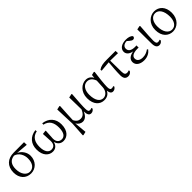

<svg xmlns="http://www.w3.org/2000/svg" viewBox="369 -2036 3751 3751"><g transform="rotate(-45 2245.0 -160.5)"><path d="M286 -26C201 -26 125 -112 125 -260C125 -384 176 -457 289 -470C393 -441 443 -335 443 -239C443 -97 376 -26 286 -26ZM614 -443 612 -517 322 -516C161 -516 47 -420 47 -242C47 -87 141 14 280 14C412 14 517 -91 517 -239C517 -331 458 -423 368 -464Z M1121 -492C1247 -466 1299 -375 1299 -237C1299 -85 1240 -34 1176 -34C1109 -34 1060 -77 1060 -167C1060 -209 1070 -296 1072 -374L1064 -379L987 -370C990 -280 998 -209 998 -165C998 -76 959 -34 888 -34C820 -34 761 -95 761 -238C761 -375 813 -466 939 -492L935 -527C774 -507 683 -398 683 -242C683 -64 783 14 882 14C953 14 1008 -25 1027 -111C1048 -28 1104 14 1176 14C1276 14 1378 -62 1378 -246C1378 -399 1285 -507 1125 -527Z M2016 -60C2001 -53 1986 -48 1970 -48C1934 -48 1921 -65 1920 -133C1918 -212 1926 -297 1941 -519L1932 -527L1854 -510L1860 -177C1820 -85 1777 -57 1717 -57C1671 -57 1627 -75 1591 -147C1593 -234 1600 -331 1610 -519L1600 -527L1523 -510L1538 -104L1519 198L1529 207L1604 189L1580 -70C1609 -15 1662 14 1709 14C1774 14 1825 -29 1862 -116C1865 -30 1886 14 1941 14C1979 14 2009 -9 2024 -37Z M2459 -191C2455 -93 2390 -28 2319 -28C2232 -28 2168 -110 2168 -273C2168 -393 2223 -487 2322 -487C2388 -487 2442 -443 2468 -363ZM2619 -60C2604 -52 2588 -48 2572 -48C2539 -48 2522 -65 2522 -132C2522 -209 2540 -373 2559 -514L2546 -523L2479 -507L2472 -434C2441 -497 2389 -528 2325 -528C2213 -528 2090 -430 2090 -254C2090 -75 2186 14 2305 14C2378 14 2434 -16 2468 -84C2477 -12 2503 14 2544 14C2582 14 2610 -8 2628 -37Z M2929 -453 3141 -449 3137 -514H2895C2787 -514 2726 -503 2668 -461L2673 -432L2886 -451C2877 -344 2865 -215 2865 -117C2865 -26 2897 14 2967 14C3006 14 3034 -4 3058 -41L3050 -63C3034 -57 3015 -51 2998 -51C2958 -51 2934 -70 2933 -142Z M3593 -102C3539 -64 3491 -45 3426 -45C3344 -45 3296 -82 3296 -142C3296 -193 3333 -242 3474 -242C3480 -242 3490 -241 3502 -240V-301C3491 -300 3473 -299 3464 -299C3355 -299 3309 -340 3309 -403C3309 -463 3361 -496 3426 -496H3428L3469 -460C3497 -436 3517 -426 3539 -426C3567 -426 3585 -450 3583 -475C3553 -515 3496 -528 3432 -528C3308 -528 3237 -467 3237 -390C3237 -332 3279 -280 3376 -264C3274 -249 3216 -199 3216 -126C3216 -37 3298 14 3405 14C3501 14 3568 -29 3609 -83Z M3827 14C3865 14 3894 -11 3909 -38L3900 -60C3885 -53 3870 -48 3852 -48C3819 -48 3801 -64 3800 -133C3799 -211 3807 -293 3822 -517L3812 -526L3735 -510L3737 -125C3737 -27 3769 14 3827 14Z M4202 14C4320 14 4443 -84 4443 -264C4443 -434 4342 -528 4216 -528C4097 -528 3974 -430 3974 -254C3974 -74 4080 14 4202 14ZM4214 -26C4126 -26 4052 -111 4052 -278C4052 -395 4107 -489 4204 -489C4299 -489 4364 -393 4364 -234C4364 -120 4314 -26 4214 -26Z"/></g></svg>

Font: Source Han Serif
Style: Regular
Weight: 400
Designer: Ryoko NISHIZUKA 西塚涼子 (kana & ideographs); Frank Grießhammer (Latin, Greek & Cyrillic); Wenlong ZHANG 张文龙 (bopomofo); San
Foundry: Adobe Systems Incorporated
Version: Version 1.001;PS 1.001;hotconv 16.6.54;makeotf.lib2.5.65590